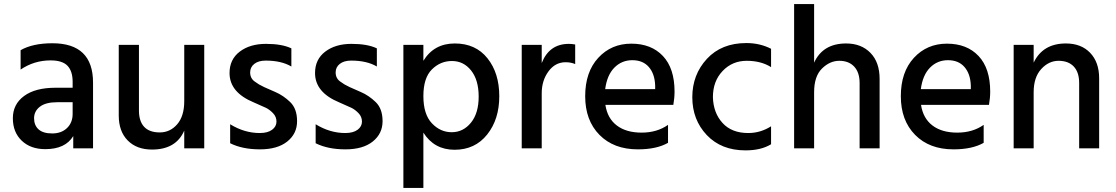

<svg xmlns="http://www.w3.org/2000/svg" viewBox="-20 -727 5470 941"><path d="M202 4Q130 4 86.5 -37.5Q43 -79 43 -147.5Q43 -216 98 -256.5Q153 -297 252 -297H336V-326Q336 -378 311 -404.5Q286 -431 228 -431Q147 -431 81 -386V-481Q140 -515 237 -515Q436 -515 436 -322V0H339V-60Q300 4 202 4ZM336 -169V-226H260Q204 -226 175.5 -204Q147 -182 147 -147.5Q147 -113 169 -93Q191 -73 236 -73Q281 -73 308.5 -99.5Q336 -126 336 -169Z M981 0H883V-87Q843 6 725 6Q650 6 606 -38.5Q562 -83 562 -161V-507H661V-185Q661 -133 686.5 -105.5Q712 -78 763 -78Q814 -78 848.5 -118Q883 -158 883 -231V-507H981Z M1108 -25V-118Q1178 -75 1253 -75Q1292 -75 1313.5 -91Q1335 -107 1335 -131Q1335 -155 1318 -172.5Q1301 -190 1283.5 -198.5Q1266 -207 1224 -225Q1105 -274 1105 -369Q1105 -436 1155 -474Q1205 -512 1283.5 -512Q1362 -512 1408 -490V-401Q1359 -430 1282 -430Q1247 -430 1226.5 -414Q1206 -398 1206 -372Q1206 -341 1232 -325Q1240 -320 1244.5 -316.5Q1249 -313 1259.5 -308Q1270 -303 1275 -300Q1290 -293 1329.5 -276Q1369 -259 1402.5 -226.5Q1436 -194 1436 -133Q1436 -72 1388 -33.5Q1340 5 1254 5Q1168 5 1108 -25Z M1527 -25V-118Q1597 -75 1672 -75Q1711 -75 1732.5 -91Q1754 -107 1754 -131Q1754 -155 1737 -172.5Q1720 -190 1702.5 -198.5Q1685 -207 1643 -225Q1524 -274 1524 -369Q1524 -436 1574 -474Q1624 -512 1702.5 -512Q1781 -512 1827 -490V-401Q1778 -430 1701 -430Q1666 -430 1645.5 -414Q1625 -398 1625 -372Q1625 -341 1651 -325Q1659 -320 1663.5 -316.5Q1668 -313 1678.5 -308Q1689 -303 1694 -300Q1709 -293 1748.5 -276Q1788 -259 1821.5 -226.5Q1855 -194 1855 -133Q1855 -72 1807 -33.5Q1759 5 1673 5Q1587 5 1527 -25Z M2195 -428Q2138 -428 2096.5 -386.5Q2055 -345 2055 -256Q2055 -167 2096.5 -123Q2138 -79 2194 -79Q2250 -79 2288 -125.5Q2326 -172 2326 -253.5Q2326 -335 2289 -381.5Q2252 -428 2195 -428ZM2055 194H1957V-507H2055V-429Q2107 -514 2209 -514Q2311 -514 2369 -441.5Q2427 -369 2427 -255.5Q2427 -142 2367.5 -67.5Q2308 7 2208 7Q2108 7 2055 -77Z M2635 0H2537V-507H2635V-418Q2672 -512 2768 -512Q2782 -512 2799 -509V-413Q2778 -422 2752 -422Q2701 -422 2668 -377Q2635 -332 2635 -270Z M2946 -290H3191V-308Q3189 -365 3160 -398.5Q3131 -432 3079 -432Q3027 -432 2991 -395.5Q2955 -359 2946 -290ZM3106 5Q2988 5 2918 -66Q2848 -137 2848 -255.5Q2848 -374 2912 -443.5Q2976 -513 3074 -513Q3172 -513 3229 -452.5Q3286 -392 3286 -278Q3286 -247 3280 -213H2947Q2957 -147 3003 -112Q3049 -77 3124.5 -77Q3200 -77 3254 -115V-27Q3198 5 3106 5Z M3634 10Q3515 10 3444 -65Q3373 -140 3373 -250.5Q3373 -361 3444.5 -438.5Q3516 -516 3638 -516Q3704 -516 3759 -488V-398Q3710 -429 3639.5 -429Q3569 -429 3521.5 -379Q3474 -329 3474 -251Q3476 -174 3521 -124.5Q3566 -75 3647 -75Q3707 -75 3759 -108V-20Q3710 10 3634 10Z M4291 0H4193V-320Q4193 -372 4166.5 -400.5Q4140 -429 4093.5 -429Q4047 -429 4008.5 -391Q3970 -353 3970 -275V0H3872V-707H3970V-420Q4013 -514 4127 -514Q4201 -514 4246 -468Q4291 -422 4291 -340Z M4493 -290H4738V-308Q4736 -365 4707 -398.5Q4678 -432 4626 -432Q4574 -432 4538 -395.5Q4502 -359 4493 -290ZM4653 5Q4535 5 4465 -66Q4395 -137 4395 -255.5Q4395 -374 4459 -443.5Q4523 -513 4621 -513Q4719 -513 4776 -452.5Q4833 -392 4833 -278Q4833 -247 4827 -213H4494Q4504 -147 4550 -112Q4596 -77 4671.5 -77Q4747 -77 4801 -115V-27Q4745 5 4653 5Z M5367 0H5269V-320Q5269 -373 5242.5 -401Q5216 -429 5168 -429Q5120 -429 5083 -388.5Q5046 -348 5046 -275V0H4948V-507H5046V-420Q5091 -514 5204 -514Q5279 -514 5323 -468Q5367 -422 5367 -343Z"/></svg>

Font: Hind Colombo Medium
Style: Regular
Weight: 500
Designer: Jyotish Sonowal, Aditi Pimprikar
Foundry: Indian Type Foundry
Version: Version 1.000;PS 1.0;hotconv 1.0.86;makeotf.lib2.5.63406; tt